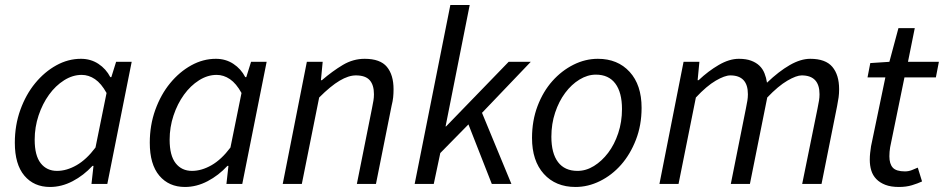

<svg xmlns="http://www.w3.org/2000/svg" viewBox="-20 -732 3756 764"><path d="M39 -164Q39 -234 61 -295Q83 -356 120 -401Q157 -446 204 -472Q251 -498 302 -498Q341 -498 371.5 -478Q402 -458 419 -425H423L442 -486H504L407 0H344L352 -72H348Q313 -34 269 -11Q225 12 179 12Q115 12 77 -33Q39 -78 39 -164ZM207 -52Q245 -52 284.5 -74.5Q324 -97 360 -145L404 -362Q383 -400 358 -417Q333 -434 305 -434Q269 -434 235 -412.5Q201 -391 175 -355Q149 -319 133.5 -272.5Q118 -226 118 -176Q118 -113 142 -82.5Q166 -52 207 -52Z M576 -164Q576 -234 598 -295Q620 -356 657 -401Q694 -446 741 -472Q788 -498 839 -498Q878 -498 908.5 -478Q939 -458 956 -425H960L979 -486H1041L944 0H881L889 -72H885Q850 -34 806 -11Q762 12 716 12Q652 12 614 -33Q576 -78 576 -164ZM744 -52Q782 -52 821.5 -74.5Q861 -97 897 -145L941 -362Q920 -400 895 -417Q870 -434 842 -434Q806 -434 772 -412.5Q738 -391 712 -355Q686 -319 670.5 -272.5Q655 -226 655 -176Q655 -113 679 -82.5Q703 -52 744 -52Z M1201 -486H1264L1257 -413H1261Q1303 -449 1344 -473.5Q1385 -498 1431 -498Q1493 -498 1519.5 -466Q1546 -434 1546 -377Q1546 -360 1544.5 -345Q1543 -330 1538 -310L1476 0H1400L1460 -300Q1464 -320 1466 -332Q1468 -344 1468 -357Q1468 -394 1451 -413Q1434 -432 1396 -432Q1367 -432 1331.5 -411Q1296 -390 1250 -344L1181 0H1105Z M1772 -712H1849L1753 -229H1755L2004 -486H2092L1898 -283L2015 0H1937L1844 -237L1732 -123L1706 0H1630Z M2270 12Q2191 12 2144 -40Q2097 -92 2097 -183Q2097 -252 2119 -310Q2141 -368 2178 -409.5Q2215 -451 2262 -474.5Q2309 -498 2359 -498Q2438 -498 2485.5 -446Q2533 -394 2533 -303Q2533 -234 2510.5 -176Q2488 -118 2451.5 -76.5Q2415 -35 2367.5 -11.5Q2320 12 2270 12ZM2351 -435Q2318 -435 2286 -415.5Q2254 -396 2229 -362.5Q2204 -329 2189 -284Q2174 -239 2174 -188Q2174 -122 2200.5 -87Q2227 -52 2278 -52Q2312 -52 2343.5 -71.5Q2375 -91 2400 -124Q2425 -157 2440 -202Q2455 -247 2455 -298Q2455 -364 2428.5 -399.5Q2402 -435 2351 -435Z M2700 -486H2763L2756 -413H2760Q2798 -449 2840 -473.5Q2882 -498 2920 -498Q2949 -498 2969 -490.5Q2989 -483 3002 -470.5Q3015 -458 3022 -440.5Q3029 -423 3032 -403Q3079 -448 3122.5 -473Q3166 -498 3204 -498Q3265 -498 3292 -466Q3319 -434 3319 -377Q3319 -360 3317 -345Q3315 -330 3311 -310L3249 0H3172L3233 -300Q3237 -320 3239 -332Q3241 -344 3241 -357Q3241 -432 3170 -432Q3149 -432 3113 -411Q3077 -390 3033 -344L2964 0H2888L2948 -300Q2952 -320 2954 -332Q2956 -344 2956 -357Q2956 -432 2886 -432Q2864 -432 2828 -411Q2792 -390 2749 -344L2680 0H2604Z M3503 -424H3432L3443 -481L3519 -486L3555 -620H3620L3593 -486H3716L3704 -424H3579L3522 -146Q3519 -128 3519 -110Q3519 -80 3532.5 -65Q3546 -50 3581 -50Q3595 -50 3608 -55Q3621 -60 3632 -65L3649 -10Q3632 -2 3609 5Q3586 12 3557 12Q3525 12 3503 3.5Q3481 -5 3467 -19.5Q3453 -34 3447 -53.5Q3441 -73 3441 -96Q3441 -111 3442.5 -123.5Q3444 -136 3446 -150Z"/></svg>

Font: mr_Source Sans Pro
Style: Italic
Weight: 400
Italic angle: -11°
Designer: Paul D. Hunt
Foundry: Adobe Systems Incorporated
Version: Version 1.036;July 10, 2024;FontCreator 11.5.0.2430 64-bit